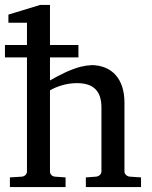

<svg xmlns="http://www.w3.org/2000/svg" viewBox="-20 -758 614 776"><path d="M348 -494C335 -494 321 -492 305 -488C260 -476 218 -453 182 -433V-526H297V-576H182V-738H142L14 -699V-666H89V-576H0V-526H89V-65C89 -53 79 -45 68 -44L20 -41V-2H245V-41L202 -44C191 -45 182 -53 182 -65V-393C211 -409 248 -422 291 -422C359 -422 390 -389 390 -323V-65C390 -53 379 -45 368 -44L327 -41V-2H550V-41L505 -44C494 -45 483 -53 483 -65V-344C483 -435 436 -495 347 -495Z"/></svg>

Font: Veleka
Style: Regular
Weight: 400
Designer: Stefan Peev, Context Ltd, 2016; SIL International, 1997-2014.
Foundry: Stefan Peev, Context Ltd, 2016
Version: Version 1.000